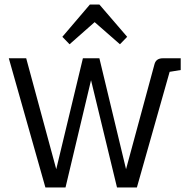

<svg xmlns="http://www.w3.org/2000/svg" viewBox="-20 -830 839 850"><path d="M181 0 19 -572H96L229 -81L347 -572H420L538 -81L664 -546Q671 -572 701 -572H780V-520L731 -512L586 0H498L383 -475L270 0ZM288 -634 256 -667 378 -810H420L543 -667L511 -634L399 -732Z"/></svg>

Font: Fauna One
Style: Regular
Weight: 400
Designer: Eduardo Rodriguez Tunni
Foundry: Eduardo Rodriguez Tunni
Version: Version 2.001; ttfautohint (v1.8.4.7-5d5b);gftools[0.9.23]